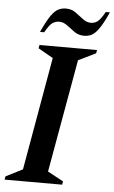

<svg xmlns="http://www.w3.org/2000/svg" viewBox="-65 -885 550 924"><g transform="rotate(5 210.5 -423.0)"><path d="M-7 0 -4 -16 77 -57 173 -603 101 -644 104 -660H382L379 -644L295 -603L198 -57L274 -16L271 0ZM101 -723Q126 -778 144.5 -804Q163 -830 180 -838Q197 -846 216 -846Q243 -846 263 -831.5Q283 -817 301.5 -802.5Q320 -788 341 -788Q357 -788 371.5 -797.5Q386 -807 408 -846H428Q403 -791 384.5 -765Q366 -739 349.5 -731Q333 -723 314 -723Q287 -723 267 -737Q247 -751 228.5 -765.5Q210 -780 189 -780Q173 -780 158 -771Q143 -762 121 -723Z"/></g></svg>

Font: Spectral SemiBold
Style: Italic
Weight: 600
Italic angle: -10°
Designer: Jean-Baptiste Levee
Foundry: Production Type
Version: Version 2.001